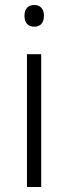

<svg xmlns="http://www.w3.org/2000/svg" viewBox="-20 -749 273 769"><path d="M117 -729C92 -729 78 -713 78 -686C78 -658 92 -642 117 -642C142 -642 156 -658 156 -686C156 -713 142 -729 117 -729ZM145 -532H88V0H145Z"/></svg>

Font: Noto Sans Gujarati Light
Style: Regular
Weight: 300
Designer: Jelle Bosma - Monotype Design Team, Universal Thirst
Foundry: Monotype Imaging Inc.
Version: Version 2.106